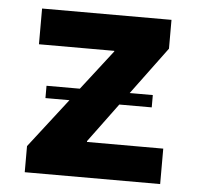

<svg xmlns="http://www.w3.org/2000/svg" viewBox="-44 -592 661 637"><g transform="rotate(5 286.0 -273.0)"><path d="M61 0H512V-118H258V-121L354 -251H462V-292H385L502 -450V-546H71V-427H322V-425L219 -292H108V-251H188L61 -87Z"/></g></svg>

Font: Wafeq
Style: Bold
Weight: 700
Designer: Rasmus Andersson & Azza Alameddine
Foundry: Google & TypeTogether
Version: Version 3.000;FEAKit 1.0